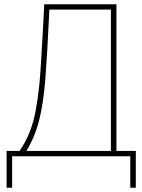

<svg xmlns="http://www.w3.org/2000/svg" viewBox="-20 -734 669 902"><path d="M11 148V-25H72Q102 -69 120 -115.5Q138 -162 148 -216.5Q158 -271 165 -338Q168 -367 170 -399Q172 -431 174.5 -472.5Q177 -514 180.5 -572.5Q184 -631 188 -714H527V-25H618V148H592V0H37V148ZM104 -25H501V-689H212Q207 -584 202.5 -506.5Q198 -429 193 -363Q184 -247 163.5 -167.5Q143 -88 104 -25Z"/></svg>

Font: Noto Sans SemiCondensed Thin
Style: Regular
Weight: 100
Width: 4
Designer: Monotype Design Team
Foundry: Monotype Imaging Inc.
Version: Version 2.013; ttfautohint (v1.8.4.7-5d5b)